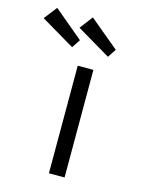

<svg xmlns="http://www.w3.org/2000/svg" viewBox="-161 -829 684 900"><g transform="rotate(15 181.0 -379.5)"><path d="M166 0V-522H242V0ZM292 -599 128 -696 176 -759 319 -640ZM118 -599 -46 -696 3 -759 145 -640Z"/></g></svg>

Font: Lexend Peta Light
Style: Regular
Weight: 300
Version: Version 1.007